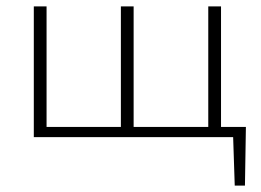

<svg xmlns="http://www.w3.org/2000/svg" viewBox="-20 -430 819 602"><path d="M751 -32 748 152H716L711 0H86V-410H126V-32H359V-410H399V-32H633V-410H673V-32Z"/></svg>

Font: EauTest Light
Style: Regular
Weight: 300
Designer: Christian Thalmann (Catharsis Fonts)
Version: Version 0.001;PS 000.001;hotconv 1.0.88;makeotf.lib2.5.64775